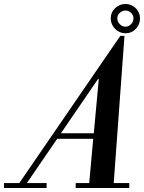

<svg xmlns="http://www.w3.org/2000/svg" viewBox="-111 -944 723 964"><path d="M123 -25V0H-91V-25H-14L493 -764H514L460 -25H538V0H269V-25H337L357 -247H176L24 -25ZM385 -547H381L195 -275H360ZM519 -777Q489 -777 467 -799Q445 -821 445 -852Q445 -882 467 -903Q489 -924 519 -924Q549 -924 570.5 -903Q592 -882 592 -852Q592 -821 571 -799Q550 -777 519 -777ZM478 -852Q478 -835 490.5 -822.5Q503 -810 519 -810Q535 -810 547 -822.5Q559 -835 559 -852Q559 -868 547 -879.5Q535 -891 519 -891Q503 -891 490.5 -879.5Q478 -868 478 -852Z"/></svg>

Font: Libre Bodoni
Style: Italic
Weight: 400
Italic angle: -13°
Designer: Pablo Impallari, Rodrigo Fuenzalida
Foundry: Pablo Impallari, Rodrigo Fuenzalida
Version: Version 1.001